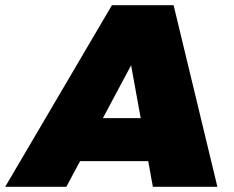

<svg xmlns="http://www.w3.org/2000/svg" viewBox="-85 -721 904 741"><path d="M505 0 487 -99H224L171 0H-65L347 -701H585L754 0ZM312 -265H458L421 -469Z"/></svg>

Font: Gontserrat Black
Style: Italic
Weight: 900
Italic angle: -11.3°
Designer: Julieta Ulanovsky
Foundry: Julieta Ulanovsky
Version: Version 6.001